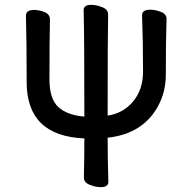

<svg xmlns="http://www.w3.org/2000/svg" viewBox="-20 -750 794 792"><path d="M396 22Q375 22 350.5 12.5Q326 3 326 -18Q328 -99 328 -179Q90 -189 90 -411Q90 -576 87 -685Q87 -709 120 -709Q142 -709 164 -700Q186 -691 186 -670Q184 -574 184 -423Q184 -342 220.5 -308.5Q257 -275 328 -269Q328 -602 325 -708Q325 -730 356 -730Q377 -730 401.5 -720.5Q426 -711 426 -690Q424 -601 424 -273Q489 -283 529.5 -332Q570 -381 570 -455Q570 -585 566 -687Q566 -710 599 -710Q621 -710 644 -701Q667 -692 667 -672Q664 -584 664 -443Q664 -373 634 -316Q572 -198 424 -182Q424 -97 427 0Q427 22 396 22Z"/></svg>

Font: LXGW ZhenKai
Style: Regular
Weight: 400
Designer: LXGW / Fontworks Inc.
Foundry: LXGW / Fontworks Inc.
Version: Version 0.800;June 8, 2025